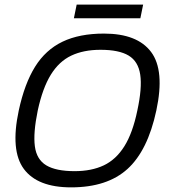

<svg xmlns="http://www.w3.org/2000/svg" viewBox="-20 -799 734 829"><path d="M299 -720 311 -779H598L586 -720ZM287 10Q142 10 83 -69.5Q24 -149 61 -322Q86 -438 131.5 -511Q177 -584 250 -619Q323 -654 429 -654Q573 -654 632.5 -574.5Q692 -495 655 -322Q618 -149 530.5 -69.5Q443 10 287 10ZM302 -60Q375 -60 428 -85Q481 -110 517 -167.5Q553 -225 573 -322Q594 -419 585.5 -476.5Q577 -534 535.5 -559Q494 -584 414 -584Q341 -584 288 -559Q235 -534 199.5 -476.5Q164 -419 143 -322Q123 -225 130.5 -167.5Q138 -110 180 -85Q222 -60 302 -60Z"/></svg>

Font: Kanit Light
Style: Italic
Weight: 300
Italic angle: -12°
Designer: Katatrad Team
Foundry: CadsonDemak
Version: Version 2.000; ttfautohint (v1.8.3)